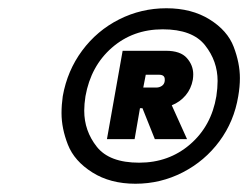

<svg xmlns="http://www.w3.org/2000/svg" viewBox="-20 -729 601 465"><path d="M383 -709Q444 -709 487.5 -682Q531 -655 546 -615.5Q561 -576 561 -540Q561 -519 557 -496Q547 -435 511.5 -387Q476 -339 422.5 -311.5Q369 -284 308 -284Q247 -284 203.5 -311.5Q160 -339 144.5 -378.5Q129 -418 129 -455Q129 -475 132 -496Q143 -558 179 -606.5Q215 -655 268.5 -682Q322 -709 383 -709ZM317 -335Q389 -335 440.5 -379.5Q492 -424 504 -496Q507 -516 507 -533Q507 -581 476.5 -619.5Q446 -658 374 -658Q302 -658 251 -613.5Q200 -569 187 -496Q184 -477 184 -461Q184 -412 214.5 -373.5Q245 -335 317 -335ZM447 -536Q443 -514 429.5 -498Q416 -482 396 -474L433 -392H355L325 -467H319L306 -392H239L277 -606H382Q417 -606 432.5 -588.5Q448 -571 448 -549Q448 -543 447 -536ZM327 -517H359Q366 -517 372 -521Q378 -525 379 -533Q379 -535 379 -537Q379 -548 365 -548H333Z"/></svg>

Font: Fz Poppins SemBd
Style: Italic
Weight: 600
Italic angle: -10°
Designer: Ninad Kale (Devanagari), Jonny Pinhorn (Latin)
Foundry: Indian Type Foundry
Version: Vit hóa bi Vntype.Com & FontZin.Com